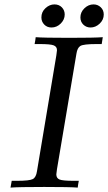

<svg xmlns="http://www.w3.org/2000/svg" viewBox="-20 -852 491 872"><path d="M27.8 0 33.2 -30.8H57.1Q114.3 -30.8 129.2 -38.8Q144 -46.9 147.9 -74.2L235.8 -600.1L238.8 -624Q238.8 -640.1 223.9 -646Q209 -651.9 160.2 -651.9H137.2Q138.2 -656.7 140.1 -668Q142.1 -679.2 142.1 -683.1Q177.2 -680.2 294.2 -680.2Q411.1 -680.2 446.8 -683.1L441.9 -651.9H418Q358.9 -651.9 345 -643.3Q331.1 -634.8 327.1 -607.9L238.8 -84L235.8 -60.1Q235.8 -43 250 -36.9Q264.2 -30.8 314.9 -30.8H337.9Q336.9 -25.9 335 -14.9Q333 -3.9 333 0Q297.9 -2.9 180.9 -2.9Q64 -2.9 27.8 0ZM168 -772.9Q168 -797.9 186.5 -814.9Q205.1 -832 227.1 -832Q248 -832 261 -818.6Q273.9 -805.2 273.9 -786.1Q273.9 -763.2 255.9 -745.1Q237.8 -727.1 213.9 -727.1Q193.8 -727.1 180.9 -740.5Q168 -753.9 168 -772.9ZM345.2 -772.9Q345.2 -796.9 363.5 -814.5Q381.8 -832 404.8 -832Q423.8 -832 437.5 -819.1Q451.2 -806.2 451.2 -786.1Q451.2 -762.2 432.6 -744.6Q414.1 -727.1 391.1 -727.1Q372.1 -727.1 358.6 -740Q345.2 -752.9 345.2 -772.9Z"/></svg>

Font: CMU Serif Extra
Style: RomanSlanted
Weight: 500
Italic angle: -9.46001°
Version: Version 0.7.0